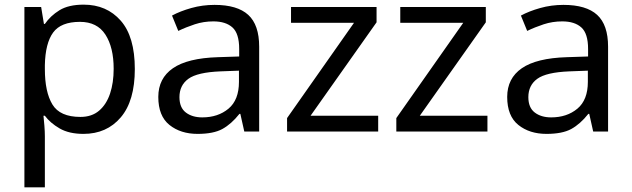

<svg xmlns="http://www.w3.org/2000/svg" viewBox="-20 -566 2717 826"><path d="M340 -546Q439 -546 499.5 -477Q560 -408 560 -269Q560 -132 499.5 -61Q439 10 339 10Q277 10 236.5 -13.5Q196 -37 173 -68H167Q169 -51 171 -25Q173 1 173 20V240H85V-536H157L169 -463H173Q197 -498 236 -522Q275 -546 340 -546ZM324 -472Q242 -472 208.5 -426Q175 -380 173 -286V-269Q173 -170 205.5 -116.5Q238 -63 326 -63Q375 -63 406.5 -90Q438 -117 453.5 -163.5Q469 -210 469 -270Q469 -362 433.5 -417Q398 -472 324 -472Z M903 -545Q1001 -545 1048 -502Q1095 -459 1095 -365V0H1031L1014 -76H1010Q975 -32 936.5 -11Q898 10 830 10Q757 10 709 -28.5Q661 -67 661 -149Q661 -229 724 -272.5Q787 -316 918 -320L1009 -323V-355Q1009 -422 980 -448Q951 -474 898 -474Q856 -474 818 -461.5Q780 -449 747 -433L720 -499Q755 -518 803 -531.5Q851 -545 903 -545ZM929 -259Q829 -255 790.5 -227Q752 -199 752 -148Q752 -103 779.5 -82Q807 -61 850 -61Q918 -61 963 -98.5Q1008 -136 1008 -214V-262Z M1607 0H1215V-58L1503 -468H1232V-536H1600V-470L1316 -68H1607Z M2077 0H1685V-58L1973 -468H1702V-536H2070V-470L1786 -68H2077Z M2404 -545Q2502 -545 2549 -502Q2596 -459 2596 -365V0H2532L2515 -76H2511Q2476 -32 2437.5 -11Q2399 10 2331 10Q2258 10 2210 -28.5Q2162 -67 2162 -149Q2162 -229 2225 -272.5Q2288 -316 2419 -320L2510 -323V-355Q2510 -422 2481 -448Q2452 -474 2399 -474Q2357 -474 2319 -461.5Q2281 -449 2248 -433L2221 -499Q2256 -518 2304 -531.5Q2352 -545 2404 -545ZM2430 -259Q2330 -255 2291.5 -227Q2253 -199 2253 -148Q2253 -103 2280.5 -82Q2308 -61 2351 -61Q2419 -61 2464 -98.5Q2509 -136 2509 -214V-262Z"/></svg>

Font: Noto Sans Tifinagh SIL
Style: Regular
Weight: 400
Designer: JamraPatel
Foundry: JamraPatel LLC
Version: Version 2.006; ttfautohint (v1.8.4.7-5d5b)